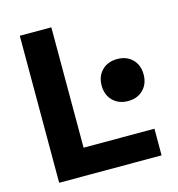

<svg xmlns="http://www.w3.org/2000/svg" viewBox="-105 -795 823 887"><g transform="rotate(-15 306.5 -351.5)"><path d="M69.3 0V-703.1H220.2V-127.4H559.1V0ZM475.6 -282.2Q430.7 -282.2 402.8 -310.1Q375 -337.9 375 -382.8Q375 -427.7 402.8 -455.3Q430.7 -482.9 475.6 -482.9Q520.5 -482.9 548.1 -455.3Q575.7 -427.7 575.7 -382.8Q575.7 -337.9 548.1 -310.1Q520.5 -282.2 475.6 -282.2Z"/></g></svg>

Font: Schibsted Grotesk
Style: Bold
Weight: 700
Designer: Bakken & Baeck AS, Henrik Kongsvoll
Foundry: Schibsted ASA
Version: Version 1.100;gftools[0.9.25]